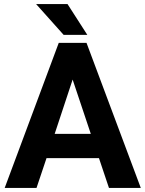

<svg xmlns="http://www.w3.org/2000/svg" viewBox="-20 -921 712 941"><path d="M465 -146 514 0H670L404 -711H268L3 0H159L208 -146ZM248 -265 336 -531 425 -265ZM408 -750 311 -901H157L292 -750Z"/></svg>

Font: Asimov
Style: Regular
Weight: 500
Designer: Google
Version: Version 2.000980; 2014